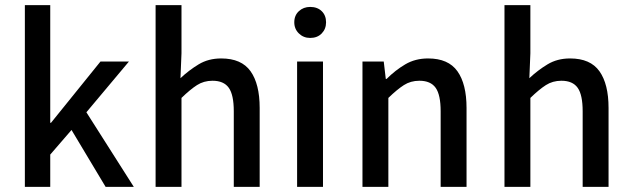

<svg xmlns="http://www.w3.org/2000/svg" viewBox="-20 -729 2463 749"><path d="M77 0V-709H176V-250H179L372 -489H483L317 -291L502 0H392L259 -222L176 -126V0Z M587 0V-709H688V-521L684 -424Q717 -455 755 -478Q793 -501 843 -501Q922 -501 957.5 -451Q993 -401 993 -308V0H892V-295Q892 -359 872.5 -386.5Q853 -414 809 -414Q775 -414 748.5 -397Q722 -380 688 -347V0Z M1139 0V-489H1240V0ZM1190 -581Q1164 -581 1146 -598.5Q1128 -616 1128 -642Q1128 -669 1146 -685.5Q1164 -702 1190 -702Q1218 -702 1235 -685.5Q1252 -669 1252 -642Q1252 -616 1235 -598.5Q1218 -581 1190 -581Z M1394 0V-489H1477L1485 -421H1488Q1522 -455 1561 -478Q1600 -501 1650 -501Q1729 -501 1764.5 -451Q1800 -401 1800 -308V0H1699V-295Q1699 -359 1679.5 -386.5Q1660 -414 1616 -414Q1582 -414 1555.5 -397Q1529 -380 1495 -347V0Z M1948 0V-709H2049V-521L2045 -424Q2078 -455 2116 -478Q2154 -501 2204 -501Q2283 -501 2318.5 -451Q2354 -401 2354 -308V0H2253V-295Q2253 -359 2233.5 -386.5Q2214 -414 2170 -414Q2136 -414 2109.5 -397Q2083 -380 2049 -347V0Z"/></svg>

Font: Assistant ExtraLight SemiBold
Style: Regular
Weight: 600
Version: Version 3.000